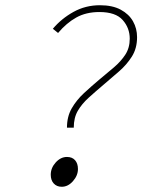

<svg xmlns="http://www.w3.org/2000/svg" viewBox="-20 -702 640 734"><path d="M236 -214Q236 -256 254 -287.5Q272 -319 300.5 -345.5Q329 -372 360 -398Q389 -422 415.5 -444.5Q442 -467 459 -493Q476 -519 476 -554Q476 -595 449 -625.5Q422 -656 360 -656Q309 -656 271.5 -635Q234 -614 202 -576L182 -592Q215 -631 261 -656.5Q307 -682 362 -682Q410 -682 441.5 -665Q473 -648 488.5 -620.5Q504 -593 504 -560Q504 -517 484 -485.5Q464 -454 435 -429Q406 -404 378 -380Q345 -352 319 -328.5Q293 -305 277.5 -278.5Q262 -252 262 -214ZM216 12Q197 12 185.5 -0.5Q174 -13 174 -34Q174 -60 193 -81Q212 -102 236 -102Q256 -102 267 -89.5Q278 -77 278 -56Q278 -31 259 -9.5Q240 12 216 12Z"/></svg>

Font: SourceCodeVF
Style: Italic
Weight: 200
Italic angle: -11°
Monospace: yes
Designer: Paul D. Hunt, Teo Tuominen
Foundry: Adobe
Version: Version 1.026;hotconv 1.1.0;makeotfexe 2.6.0